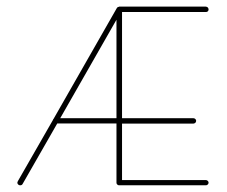

<svg xmlns="http://www.w3.org/2000/svg" viewBox="-20 -553 677 573"><path d="M335.4 -533.2 335 -532.7H334L333.5 -532.2H333H332.5C332 -532.2 331.5 -531.7 331.5 -531.7H331.1L330.6 -531.2L330.1 -530.8V-530.3L329.6 -529.8L329.1 -529.3L328.6 -528.8L139.6 -197.8L138.2 -196.3V-195.3L33.2 -12.2C32.2 -9.8 31.7 -8.3 31.7 -7.8C31.7 -5.9 32.7 -3.9 34.2 -2.4C36.1 -0.5 38.1 0 40 0C43.5 0 45.9 -1 47.4 -3.9L150.9 -184.6H327.6V-7.8C327.6 -5.9 328.1 -3.9 330.1 -2.4C331.5 -0.5 333.5 0 335.9 0H337.4H594.2C596.2 0 598.1 -0.5 600.1 -2.4C601.6 -3.9 602.5 -5.9 602.5 -7.8C602.5 -9.8 601.6 -11.7 600.1 -13.2C598.1 -15.1 596.2 -15.6 594.2 -15.6H344.2V-184.1H557.1C559.1 -184.1 561 -185.1 563 -186.5C564.5 -188.5 565.4 -190.4 565.4 -192.4C565.4 -194.3 564.5 -196.3 563 -197.8C561 -199.7 559.1 -200.2 557.1 -200.2H344.2V-517.1H594.2C596.2 -517.1 598.1 -517.6 600.1 -519C601.6 -520.5 602.5 -522.5 602.5 -524.9C602.5 -526.9 601.6 -528.8 600.1 -530.8C598.1 -532.2 596.2 -533.2 594.2 -533.2H335.9ZM327.6 -494.1V-200.2H159.7Z"/></svg>

Font: Mill
Style: Thin
Weight: 100
Version: Version 001.000